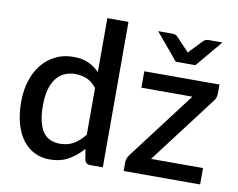

<svg xmlns="http://www.w3.org/2000/svg" viewBox="-80 -847 1194 962"><g transform="rotate(10 516.5 -366.0)"><path d="M391 -384.5Q368.5 -413.5 341.5 -425Q314.5 -436.5 283 -436.5Q220 -436.5 184.5 -390.2Q149 -344 149 -253.5Q149 -206.5 157 -173.2Q165 -140 180 -119Q195 -98 216.5 -88.5Q238 -79 265 -79Q306 -79 335.8 -96.8Q365.5 -114.5 391 -147ZM498.5 -740V0H433.5Q412 0 406 -20.5L396.5 -76Q364.5 -38.5 323.8 -15.5Q283 7.5 229 7.5Q186 7.5 151 -9.8Q116 -27 91 -60Q66 -93 52.2 -141.8Q38.5 -190.5 38.5 -253.5Q38.5 -310.5 53.8 -359Q69 -407.5 97.5 -443.2Q126 -479 166.8 -499.2Q207.5 -519.5 258 -519.5Q303 -519.5 334.5 -505.2Q366 -491 391 -465.5V-740ZM1002 -465Q1002 -453.5 998.2 -442.5Q994.5 -431.5 987.5 -424L729 -83.5H993.5V0H604.5V-45Q604.5 -52.5 608 -63Q611.5 -73.5 618.5 -83L879 -426.5H619.5V-510H1002ZM980 -720 866.5 -584.5H766.5L653 -720H727.5Q734.5 -720 740.5 -717.5Q746.5 -715 750 -712L808 -651Q812.5 -646 818 -639.5Q820.5 -643 822.8 -645.8Q825 -648.5 827.5 -651L885.5 -712Q889.5 -714.5 895.5 -717.2Q901.5 -720 908 -720Z"/></g></svg>

Font: Lato SemiBold
Style: Regular
Weight: 600
Designer: Lukasz Dziedzic with Adam Twardoch and Botio Nikoltchev
Foundry: tyPoland Lukasz Dziedzic
Version: Version 2.015; 2015-08-06; http://www.latofonts.com/